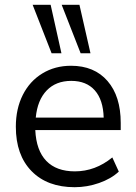

<svg xmlns="http://www.w3.org/2000/svg" viewBox="-20 -773 567 800"><path d="M483 -231H127Q131 -146 173 -102.5Q215 -59 292 -59Q377 -59 448 -117L475 -58Q443 -28 393 -10.5Q343 7 291 7Q177 7 111.5 -60Q46 -127 46 -245Q46 -320 75 -377.5Q104 -435 156.5 -467Q209 -499 276 -499Q373 -499 428 -435.5Q483 -372 483 -261ZM129 -283H412Q410 -357 375 -396.5Q340 -436 277 -436Q213 -436 174.5 -396Q136 -356 129 -283ZM195 -551 116 -753H191L236 -551ZM316 -551 237 -753H311L357 -551Z"/></svg>

Font: wassup Sans
Style: Regular
Weight: 400
Version: Version 2.001